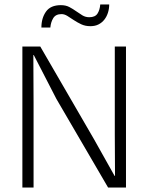

<svg xmlns="http://www.w3.org/2000/svg" viewBox="-20 -838 663 858"><path d="M80 -630H160L400 -216L492 -52H494L493 -236V-630H543V0H463L232 -396L131 -592H129L130 -376V0H80ZM165 -715Q165 -757 185.5 -786Q206 -815 252 -815Q274 -815 290 -806.5Q306 -798 320 -788Q334 -778 348 -769.5Q362 -761 379 -761Q405 -761 415.5 -777Q426 -793 428 -818H468Q468 -799 462.5 -781.5Q457 -764 446.5 -750.5Q436 -737 420.5 -729Q405 -721 384 -721Q361 -721 343 -729.5Q325 -738 310 -748Q295 -758 281.5 -766.5Q268 -775 255 -775Q229 -775 218 -757Q207 -739 205 -715Z"/></svg>

Font: Ek Mukta ExtraLight
Style: Regular
Weight: 275
Designer: Girish Dalvi and Yashodeep Gholap
Foundry: Ek Type
Version: Version 2.538;PS 1.002;hotconv 16.6.51;makeotf.lib2.5.65220;